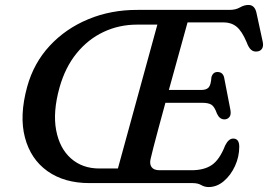

<svg xmlns="http://www.w3.org/2000/svg" viewBox="-20 -740 1083 776"><path d="M759 0H341.5Q240 0 172 -48.2Q104 -96.5 80.8 -184.2Q57.5 -272 90 -390Q116.5 -485.5 181 -555Q245.5 -624.5 337.2 -662.5Q429 -700.5 536 -700H908Q932.5 -700 949.8 -710Q967 -720 984 -720Q1010.5 -720 1017 -686L1042 -570.5Q1045.5 -553 1038.8 -543Q1032 -533 1019.5 -532Q1005.5 -530 995.2 -538.5Q985 -547 977 -569Q957.5 -615 936 -632.2Q914.5 -649.5 884 -649.5H738Q730.5 -622.5 718.5 -579Q706.5 -535.5 692 -483Q677.5 -430.5 662.5 -376.5H794.5Q814 -376.5 823.2 -386.5Q832.5 -396.5 834.5 -428Q840.5 -449 859 -449Q871.5 -449 878.2 -441.8Q885 -434.5 886.5 -423.5L911.5 -294.5Q914.5 -275.5 906.8 -266.5Q899 -257.5 887 -257.5Q867.5 -257.5 857 -280.5Q847 -309 834.5 -316.8Q822 -324.5 798 -324.5H648.5Q634 -271 621.2 -224Q608.5 -177 600 -143.8Q591.5 -110.5 589 -99Q583.5 -77.5 592.5 -64.8Q601.5 -52 625 -52H754Q805 -52 836.2 -73.2Q867.5 -94.5 890 -152Q904 -180 922.5 -180Q947 -180 947 -147Q947 -106.5 929.8 -69Q912.5 -31.5 884.5 -7.8Q856.5 16 823 16Q807 16 793.2 8Q779.5 0 759 0ZM220.5 -386Q193 -287 207 -213.5Q221 -140 267 -99.5Q313 -59 381.5 -59H456.5L616 -640.5H534.5Q461.5 -640.5 398.8 -611Q336 -581.5 289.8 -524.8Q243.5 -468 220.5 -386Z"/></svg>

Font: Fraunces 9pt SuperSoft
Style: Italic
Weight: 400
Italic angle: -16°
Version: Version 1.000;[b76b70a41]